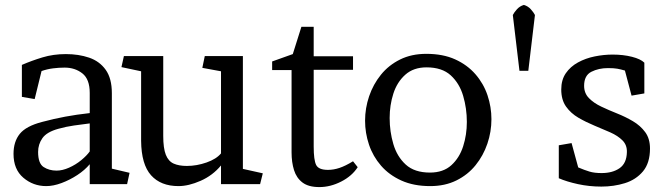

<svg xmlns="http://www.w3.org/2000/svg" viewBox="-20 -749 2704 781"><path d="M345 0V-81Q325 -57 294.5 -37Q264 -17 230.5 -4.5Q197 8 168 8Q115 8 75 -26Q35 -60 35 -123Q35 -173 60.5 -204.5Q86 -236 151 -253Q200 -266 245.5 -274.5Q291 -283 345 -289V-371Q345 -427 315 -450.5Q285 -474 243 -474Q220 -474 196 -471Q172 -468 149 -460L121 -346L69 -355V-485Q108 -502 152.5 -515.5Q197 -529 248 -529Q300 -529 342.5 -514.5Q385 -500 410 -465Q435 -430 435 -370V-63L507 -46L497 0ZM135 -131Q135 -84 157.5 -69.5Q180 -55 210 -55Q234 -55 261 -67Q288 -79 310.5 -97.5Q333 -116 345 -133V-247Q313 -243 281 -238.5Q249 -234 217 -225Q170 -212 152.5 -187Q135 -162 135 -131Z M554 -459 474 -476 484 -521H644V-196Q644 -146 654.5 -119.5Q665 -93 686.5 -83.5Q708 -74 740 -74Q780 -74 820 -88Q860 -102 879 -125V-459L803 -473L813 -521H968V-62L1049 -44L1038 0H879V-76Q845 -35 796 -13.5Q747 8 706 8Q634 8 594.5 -36Q555 -80 554 -176Z M1435 -69Q1412 -33 1368 -10.5Q1324 12 1279 12Q1235 12 1210.5 -6.5Q1186 -25 1176 -57Q1166 -89 1166 -129V-464H1087V-499L1171 -529L1206 -640H1256V-520H1416V-465H1256V-153Q1256 -98 1266 -78Q1276 -58 1314 -58Q1337 -58 1361 -66Q1385 -74 1416 -93Z M1714 -530Q1782 -530 1831.5 -507.5Q1881 -485 1914 -447Q1947 -409 1963 -361.5Q1979 -314 1979 -264Q1979 -213 1962.5 -164.5Q1946 -116 1914.5 -77Q1883 -38 1836.5 -15Q1790 8 1730 8Q1663 8 1613 -14.5Q1563 -37 1530 -75Q1497 -113 1481 -160.5Q1465 -208 1465 -258Q1465 -309 1481.5 -357.5Q1498 -406 1529.5 -445Q1561 -484 1607.5 -507Q1654 -530 1714 -530ZM1729 -47Q1783 -47 1816 -77Q1849 -107 1864 -154Q1879 -201 1879 -253Q1879 -308 1864 -359Q1849 -410 1813.5 -442.5Q1778 -475 1715 -475Q1662 -475 1628.5 -445Q1595 -415 1580 -368Q1565 -321 1565 -269Q1565 -214 1580 -163Q1595 -112 1630.5 -79.5Q1666 -47 1729 -47Z M2129 -461H2093L2066 -688Q2071 -698 2082.5 -711Q2094 -724 2111 -729Q2128 -724 2139.5 -711Q2151 -698 2156 -688Z M2253 -158 2305 -167 2332 -68Q2358 -57 2378 -51Q2398 -45 2427 -45Q2472 -45 2500.5 -65Q2529 -85 2530 -130Q2531 -159 2512 -178Q2493 -197 2462.5 -210.5Q2432 -224 2398 -238Q2364 -252 2333 -270Q2302 -288 2282.5 -315.5Q2263 -343 2263 -385Q2263 -424 2281.5 -451Q2300 -478 2331 -495Q2362 -512 2399 -519.5Q2436 -527 2472 -527Q2515 -527 2550.5 -518Q2586 -509 2601 -494V-369L2549 -360L2522 -462Q2505 -467 2491 -469.5Q2477 -472 2453 -472Q2415 -472 2385.5 -457Q2356 -442 2356 -400Q2356 -370 2375.5 -350Q2395 -330 2425.5 -315.5Q2456 -301 2490 -287.5Q2524 -274 2554.5 -256Q2585 -238 2604.5 -211.5Q2624 -185 2624 -145Q2624 -86 2595.5 -52Q2567 -18 2522 -4Q2477 10 2426 10Q2377 10 2331 0Q2285 -10 2253 -24Z"/></svg>

Font: Brawler
Style: Regular
Weight: 400
Designer: Oleg Frolov, Haley Fiege
Foundry: Oleg Frolov, Haley Fiege
Version: Version 1.101; ttfautohint (v1.8.3)